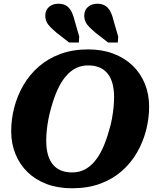

<svg xmlns="http://www.w3.org/2000/svg" viewBox="-20 -993 851 1030"><path d="M367 17Q291 17 231 -5.5Q171 -28 128.5 -69Q86 -110 63 -166.5Q40 -223 40 -289Q40 -353 56.5 -416.5Q73 -480 105.5 -536Q138 -592 187 -635Q236 -678 302.5 -703Q369 -728 453 -728Q528 -728 588.5 -705Q649 -682 691.5 -641Q734 -600 757 -544Q780 -488 780 -421Q780 -357 763.5 -293.5Q747 -230 714.5 -174Q682 -118 633 -75Q584 -32 517.5 -7.5Q451 17 367 17ZM453 -642Q416 -642 386.5 -627Q357 -612 332.5 -583Q308 -554 289 -512.5Q270 -471 255 -417Q246 -386 240 -355Q234 -324 231 -294.5Q228 -265 228 -238Q228 -197 236.5 -165.5Q245 -134 262.5 -112Q280 -90 306 -79Q332 -68 367 -68Q404 -68 433.5 -83Q463 -98 487.5 -127Q512 -156 531 -197.5Q550 -239 565 -293Q575 -325 580.5 -355.5Q586 -386 589 -415.5Q592 -445 592 -472Q592 -513 583.5 -544.5Q575 -576 557.5 -598Q540 -620 514 -631Q488 -642 453 -642ZM379 -887 405 -797 403 -765H351L285 -816Q264 -834 250 -848Q236 -862 229.5 -877Q223 -892 223 -910Q223 -938 242.5 -955.5Q262 -973 293 -973Q318 -973 334 -963.5Q350 -954 361 -935Q372 -916 379 -887ZM588 -887 614 -797 612 -765H560L494 -816Q473 -834 459 -848Q445 -862 438.5 -877Q432 -892 432 -910Q432 -938 451.5 -955.5Q471 -973 502 -973Q526 -973 542.5 -963.5Q559 -954 570 -935Q581 -916 588 -887Z"/></svg>

Font: Roboto Serif 20pt
Style: Bold Italic
Weight: 700
Italic angle: -10°
Version: Version 1.007